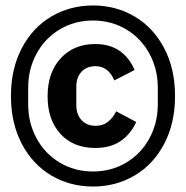

<svg xmlns="http://www.w3.org/2000/svg" viewBox="-20 -700 680 702"><path d="M20 -349Q20 -448 59.5 -523.5Q99 -599 167.5 -639.5Q236 -680 320 -680Q404 -680 472.5 -639.5Q541 -599 580.5 -523.5Q620 -448 620 -349Q620 -250 580.5 -174.5Q541 -99 472.5 -58.5Q404 -18 320 -18Q236 -18 167.5 -58.5Q99 -99 59.5 -174.5Q20 -250 20 -349ZM320 -73Q387 -73 441.5 -105.5Q496 -138 526.5 -194.5Q557 -251 557 -319V-379Q557 -447 526.5 -503.5Q496 -560 441.5 -592.5Q387 -625 320 -625Q253 -625 198.5 -592.5Q144 -560 113.5 -503.5Q83 -447 83 -379V-319Q83 -251 113.5 -194.5Q144 -138 198.5 -105.5Q253 -73 320 -73ZM328 -539Q382 -539 418 -513.5Q454 -488 472 -444L398 -406Q376 -458 329 -458Q297 -458 278 -437.5Q259 -417 259 -383V-316Q259 -282 278 -261Q297 -240 330 -240Q356 -240 374 -254Q392 -268 405 -293L478 -254Q459 -211 422 -185Q385 -159 328 -159Q248 -159 201 -210.5Q154 -262 154 -348Q154 -435 202 -487Q250 -539 328 -539Z"/></svg>

Font: Writer SemiBold
Style: Regular
Weight: 600
Monospace: yes
Designer: Mike Abbink, Paul van der Laan, Pieter van Rosmalen
Foundry: Bold Monday
Version: Version 2.001 2020